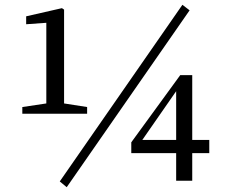

<svg xmlns="http://www.w3.org/2000/svg" viewBox="-20 -753 983 800"><path d="M258 27 229 3 740 -733 770 -710ZM714 0V-115H527V-160L731 -440H781V-170H852V-115H781V0ZM573 -170H714V-373ZM73 -279V-307L173 -322V-658L89 -652V-685L238 -719L247 -713V-322L343 -307V-279Z"/></svg>

Font: GenRyuMin TW M
Style: Regular
Weight: 500
Version: Version 1.501;PS 1;hotconv 16.6.51;makeotf.lib2.5.65220